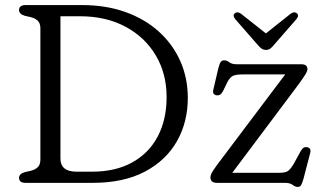

<svg xmlns="http://www.w3.org/2000/svg" viewBox="-20 -720 1274 756"><path d="M55 -20Q55 -35 77 -42L101 -47.5Q119 -52 129 -62Q139 -72 139 -91.5V-608.5Q139 -628 129 -638Q119 -648 101 -652.5L77 -658Q55 -665 55 -680Q55 -700 80.5 -700H303.5Q397 -700 473.5 -672.8Q550 -645.5 605 -596Q660 -546.5 689.8 -479.8Q719.5 -413 719.5 -334.5Q719.5 -239.5 676.8 -164Q634 -88.5 550.5 -44.2Q467 0 344 0H80.5Q55 0 55 -20ZM341.5 -44Q435.5 -44 501.2 -80.8Q567 -117.5 601.5 -183.5Q636 -249.5 636 -337.5Q636 -430.5 593.2 -502.2Q550.5 -574 473.8 -615Q397 -656 294.5 -656H218V-96Q218 -44 281.5 -44ZM1156.5 -389 894.5 -39.5H1077Q1104.5 -39.5 1114.2 -47Q1124 -54.5 1135.5 -73L1163 -123Q1169 -134 1174.5 -137.8Q1180 -141.5 1187.5 -140.5Q1206.5 -138.5 1201.5 -118L1175 -16Q1170.5 -0.5 1166.2 7.8Q1162 16 1152.5 16Q1142.5 16 1132.2 8Q1122 0 1102 0H835.5Q820.5 0 814.5 -6Q808.5 -12 808.5 -21Q808.5 -28.5 813 -37.8Q817.5 -47 834.5 -70.5L1103 -427H936Q909 -427 897.5 -421.5Q886 -416 876 -398L858.5 -362Q852.5 -351 847 -347.5Q841.5 -344 834 -344.5Q815 -347 820 -367L839.5 -450.5Q844.5 -470 849.2 -476.2Q854 -482.5 863 -482.5Q873 -482.5 883 -474.8Q893 -467 912.5 -467H1166.5Q1190.5 -467 1190.5 -447.5Q1190.5 -440.5 1183.8 -429Q1177 -417.5 1156.5 -389ZM1058.5 -543Q1051 -533.5 1044 -528.5Q1037 -523.5 1027.5 -523.5Q1017.5 -523.5 1010.2 -528.5Q1003 -533.5 995 -543L906 -645Q894.5 -659.5 905 -668Q915.5 -676 929.5 -665.5L1027 -588.5L1124 -665.5Q1138.5 -676 1148.5 -668Q1159 -659.5 1147.5 -645Z"/></svg>

Font: Fraunces 9pt SuperSoft Light
Style: Regular
Weight: 300
Version: Version 1.000;[b76b70a41]